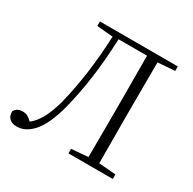

<svg xmlns="http://www.w3.org/2000/svg" viewBox="-162 -888 1071 1068"><g transform="rotate(30 374.0 -354.0)"><path d="M184 -694V-723H684V-694L575 -686Q574 -539 574 -390V-333Q574 -185 575 -38L684 -29V0H399V-29L506 -38Q507 -183 507 -333V-390Q507 -540 506 -689H323Q314 -429 259 -216Q226 -93 178.5 -39Q131 15 75 15Q45 15 28 0Q11 -15 11 -45Q18 -61 32 -68Q46 -75 62 -75Q82 -75 95.5 -67.5Q109 -60 124 -45Q153 -67 177.5 -108Q202 -149 224 -226Q277 -435 287 -685Z"/></g></svg>

Font: Minh Nguyen ExtraLight
Style: Regular
Weight: 250
Designer: Ryoko NISHIZUKA 西塚涼子 (kana & ideographs); Frank Grießhammer (Latin, Greek & Cyrillic); Wenlong ZHANG 张文龙 (bopomofo); San
Foundry: Adobe
Version: Version 1.100;July 7, 2023;FontCreator 14.0.0.2814 64-bit